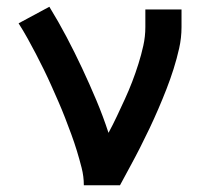

<svg xmlns="http://www.w3.org/2000/svg" viewBox="-20 -548 640 568"><path d="M228 0Q228 -26 221.5 -51.5Q215 -77 207.5 -101.5Q200 -126 191 -150.5Q182 -175 172.5 -199.5Q163 -224 152.5 -248Q142 -272 131.5 -295.5Q121 -319 109.5 -342.5Q98 -366 86 -389Q74 -412 61.5 -434.5Q49 -457 35 -479L126 -528Q153 -484 177 -438.5Q201 -393 223 -346Q245 -299 265 -251.5Q285 -204 301 -155Q314 -179 326 -204.5Q338 -230 349.5 -255Q361 -280 371 -306Q381 -332 389.5 -359Q398 -386 404 -413Q410 -440 410 -468V-520H517V-468Q517 -436 510 -405Q503 -374 493.5 -344Q484 -314 472.5 -284.5Q461 -255 448.5 -226Q436 -197 422.5 -168.5Q409 -140 394.5 -111.5Q380 -83 365 -55.5Q350 -28 335 0Z"/></svg>

Font: Iosevka Aile Semibold
Style: Regular
Weight: 600
Designer: Belleve Invis
Foundry: Belleve Invis
Version: Version 31.1.0; ttfautohint (v1.8.4)